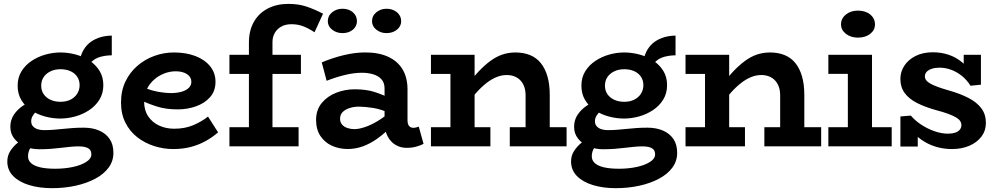

<svg xmlns="http://www.w3.org/2000/svg" viewBox="-20 -753 5141 988"><path d="M247.8 215.3Q182.6 215.3 130.4 199.5Q78.3 183.7 47.9 153Q17.6 122.3 17.6 77.8Q17.6 47.3 33.6 23Q49.6 -1.2 72.4 -19.4Q95.2 -37.6 115.3 -49.2L167.9 -21.9Q152.8 -14.7 138.5 5.3Q124.2 25.3 124.2 51.5Q124.2 72 139.8 86.3Q155.5 100.7 186.9 108Q218.3 115.3 264.3 115.3Q312.4 115.3 354.7 106.3Q397 97.3 423.5 80.4Q450.1 63.6 450.1 41.2Q450.1 18.5 433 9.4Q416 0.2 384.2 0.2Q363.2 0.2 341.1 2.5Q319 4.7 294.8 7.6Q270.5 10.5 242.7 12.8Q214.9 15 182.1 15Q141.6 15 107.8 0.6Q74 -13.9 53.6 -39.7Q33.2 -65.5 33.2 -100Q33.2 -135.4 51 -162.2Q68.8 -189 96.6 -208Q124.3 -227 153.9 -237.4L201.3 -203.2Q185.3 -195.6 171.5 -183.8Q157.6 -172 149.1 -158.3Q140.5 -144.5 140.5 -129.5Q140.5 -113.3 149.5 -103.2Q158.5 -93.2 173 -88.3Q187.6 -83.4 205.9 -83.4Q232.1 -83.4 255.9 -85.3Q279.7 -87.2 303.6 -89.7Q327.4 -92.2 353.6 -94.1Q379.9 -96 411.1 -96Q455.9 -96 490.3 -81.2Q524.7 -66.4 544.1 -38Q563.6 -9.7 563.6 33.5Q563.6 76.2 538.7 109.8Q513.8 143.4 469.9 166.7Q426 190.1 369 202.7Q312 215.3 247.8 215.3ZM290.4 -143Q250.5 -143 211.4 -153.6Q172.3 -164.2 140.5 -185.3Q108.7 -206.5 89.7 -238.3Q70.8 -270.2 70.8 -312Q70.8 -354.8 90.9 -386.8Q111 -418.8 143.7 -440.3Q176.4 -461.8 214.7 -472.4Q253.1 -483 290.4 -483Q330.7 -483 369.8 -472.4Q408.9 -461.8 440.9 -440.8Q472.8 -419.8 492.3 -388.3Q511.7 -356.8 511.7 -315Q511.7 -272.5 491.6 -240.1Q471.5 -207.7 438.7 -186.1Q406 -164.5 367 -153.7Q328.1 -143 290.4 -143ZM291.1 -229.2Q320.8 -229.2 342.8 -240.2Q364.9 -251.2 377.3 -270.9Q389.7 -290.5 389.7 -315Q389.7 -339.8 377.1 -358.4Q364.5 -377 342.3 -386.9Q320.2 -396.8 291.1 -396.8Q262.3 -396.8 239.8 -385.9Q217.2 -375 204.6 -356.3Q192 -337.5 192 -312Q192 -287.2 204.6 -268.6Q217.2 -250 239.7 -239.6Q262.1 -229.2 291.1 -229.2ZM430.9 -410.3 390.2 -442Q396.9 -475.4 411.9 -499.4Q426.9 -523.4 449 -538.8Q471.1 -554.1 498.1 -561.8Q525.2 -569.5 555.2 -569.8V-468.5Q513.9 -467.8 483.6 -456.1Q453.2 -444.4 430.9 -410.3Z M871.5 14Q821.2 14 773.1 -1.4Q725 -16.8 686.2 -47Q647.5 -77.3 625.1 -122.1Q602.7 -166.8 602.7 -225.4Q602.7 -286 625.5 -333.5Q648.2 -380.9 686.9 -414.3Q725.6 -447.7 774.2 -465.3Q822.8 -483 875 -483Q937.7 -483 985.8 -464.5Q1033.8 -446 1061.3 -412Q1088.9 -377.9 1088.9 -332.1Q1088.9 -284.5 1061 -253.1Q1033.1 -221.7 988.7 -205.9Q944.3 -190.1 894.2 -190.1Q833.5 -190.1 786.9 -205Q740.3 -219.9 694.9 -241.5L694.6 -313.4Q748.5 -289.1 789.1 -281.6Q829.6 -274 864.3 -274Q894.4 -274.8 916.8 -281.6Q939.1 -288.4 951.9 -301.3Q964.7 -314.2 964.7 -332.1Q964.7 -356.5 942.5 -371.3Q920.3 -386.1 884.2 -386.1Q853.9 -386.1 825.1 -374.9Q796.3 -363.7 772.9 -343.2Q749.6 -322.6 735.6 -294Q721.6 -265.5 721.6 -230Q721.6 -185.6 742.8 -154.2Q763.9 -122.7 799.2 -106.7Q834.4 -90.6 876.1 -90.6Q931.1 -90.6 974.1 -108.7Q1017.2 -126.8 1050.4 -153.2L1102.2 -71.9Q1073.3 -46.8 1038.4 -27.3Q1003.5 -7.8 962 3.1Q920.4 14 871.5 14Z M1260.9 -50.6V-533.7Q1260.9 -595.6 1286.3 -640.3Q1311.7 -685 1357.7 -709Q1403.7 -733 1464.3 -733Q1515.7 -733 1556.8 -719.3Q1597.9 -705.6 1642.4 -682.5L1598.5 -587Q1565.9 -608.3 1538.9 -618.3Q1511.8 -628.4 1479.6 -628.4Q1448.9 -628.4 1427.1 -616Q1405.4 -603.7 1393.7 -583.1Q1382.1 -562.5 1382.1 -536.7V-50.6ZM1160.6 0V-98.5H1516.5V0ZM1160.6 -372.5V-471H1528.5V-372.5Z M2072 7.8Q2041.1 7.8 2015.4 -7.4Q1989.7 -22.6 1974.3 -52.1Q1958.9 -81.6 1958.9 -123.8V-298Q1958.9 -327 1943.2 -344.7Q1927.6 -362.4 1901 -370.5Q1874.5 -378.6 1842.7 -378.6Q1803.1 -378.6 1756.5 -367.6Q1709.9 -356.5 1660.8 -337.3L1635.7 -431.9Q1692.5 -455.8 1750.1 -469.5Q1807.7 -483.2 1859.5 -483.2Q1930.1 -483.2 1978.8 -460.2Q2027.5 -437.2 2052.2 -394.9Q2077 -352.5 2077 -292.7V-134.6Q2077 -113.7 2085.3 -104.5Q2093.6 -95.3 2106.7 -95.3Q2115.4 -95.3 2122.7 -97.5Q2130 -99.7 2134.9 -101.4L2159.5 -12.8Q2147.7 -6.1 2124.6 0.8Q2101.5 7.8 2072 7.8ZM1769.2 13.8Q1725.8 13.8 1688.6 -2.8Q1651.4 -19.5 1628.9 -53.1Q1606.4 -86.8 1606.4 -137.4Q1607.2 -189.3 1636.5 -224Q1665.9 -258.8 1711.1 -276.2Q1756.4 -293.5 1805 -293.5Q1865.6 -293.5 1908.7 -279.3Q1951.9 -265.1 1996.8 -243.5V-165.8Q1944.1 -190.4 1902.2 -197.2Q1860.3 -204 1828.7 -204.2Q1802.8 -204.5 1780.3 -197.5Q1757.7 -190.5 1743.8 -177Q1729.9 -163.6 1729.9 -142Q1729.9 -124.1 1740.2 -112.1Q1750.5 -100 1767.6 -94.3Q1784.6 -88.5 1803.7 -88.5Q1825.6 -88.5 1856.3 -98.5Q1887.1 -108.4 1923.1 -129.9Q1959.2 -151.3 1996.8 -185.7L1994.5 -103.3Q1960 -67.1 1923 -40.7Q1886.1 -14.2 1847.9 -0.2Q1809.8 13.8 1769.2 13.8ZM1968.6 -582.6Q1939 -582.6 1916.7 -600.2Q1894.4 -617.8 1894.4 -644Q1894.4 -671.8 1916.7 -689.9Q1939 -708 1968.6 -708Q2000.8 -708 2022.6 -689.9Q2044.4 -671.8 2044.4 -644Q2044.4 -617.8 2022.6 -600.2Q2000.8 -582.6 1968.6 -582.6ZM1742.3 -582.6Q1711.9 -582.6 1689.3 -600.2Q1666.8 -617.8 1666.8 -644Q1666.8 -671.8 1689.3 -689.9Q1711.9 -708 1742.3 -708Q1774.8 -708 1795.8 -689.9Q1816.8 -671.8 1816.8 -644Q1816.8 -617.8 1795.8 -600.2Q1774.8 -582.6 1742.3 -582.6Z M2684.6 0V-262.4Q2684.6 -285.6 2678.3 -304.7Q2671.9 -323.9 2659.4 -337.8Q2646.8 -351.7 2628.7 -359.3Q2610.6 -366.9 2587 -366.9Q2561.4 -366.9 2535.5 -356.5Q2509.6 -346.2 2483.4 -325.8Q2457.1 -305.4 2430.9 -276.1Q2404.6 -246.8 2377.3 -208.9V-307.6Q2410.5 -350.7 2441.1 -383.3Q2471.8 -415.9 2501.9 -438.3Q2531.9 -460.8 2564 -471.9Q2596.1 -483 2632.3 -483Q2674.8 -483 2707.8 -469.4Q2740.7 -455.9 2763 -428.2Q2785.3 -400.6 2797.1 -359.7Q2808.9 -318.7 2808.9 -263.8V0ZM2197.6 0V-98.5H2503.5V0ZM2297.9 0V-471H2422.2V0ZM2197.6 -372.5V-471H2393.8V-372.5ZM2603.3 0V-98.5H2895.6V0Z M3148.8 215.3Q3083.6 215.3 3031.4 199.5Q2979.3 183.7 2948.9 153Q2918.6 122.3 2918.6 77.8Q2918.6 47.3 2934.6 23Q2950.6 -1.2 2973.4 -19.4Q2996.2 -37.6 3016.3 -49.2L3068.9 -21.9Q3053.8 -14.7 3039.5 5.3Q3025.2 25.3 3025.2 51.5Q3025.2 72 3040.8 86.3Q3056.5 100.7 3087.9 108Q3119.3 115.3 3165.3 115.3Q3213.4 115.3 3255.7 106.3Q3298 97.3 3324.5 80.4Q3351.1 63.6 3351.1 41.2Q3351.1 18.5 3334 9.4Q3317 0.2 3285.2 0.2Q3264.2 0.2 3242.1 2.5Q3220 4.7 3195.8 7.6Q3171.5 10.5 3143.7 12.8Q3115.9 15 3083.1 15Q3042.6 15 3008.8 0.6Q2975 -13.9 2954.6 -39.7Q2934.2 -65.5 2934.2 -100Q2934.2 -135.4 2952 -162.2Q2969.8 -189 2997.6 -208Q3025.3 -227 3054.9 -237.4L3102.3 -203.2Q3086.3 -195.6 3072.5 -183.8Q3058.6 -172 3050.1 -158.3Q3041.5 -144.5 3041.5 -129.5Q3041.5 -113.3 3050.5 -103.2Q3059.5 -93.2 3074 -88.3Q3088.6 -83.4 3106.9 -83.4Q3133.1 -83.4 3156.9 -85.3Q3180.7 -87.2 3204.6 -89.7Q3228.4 -92.2 3254.6 -94.1Q3280.9 -96 3312.1 -96Q3356.9 -96 3391.3 -81.2Q3425.7 -66.4 3445.1 -38Q3464.6 -9.7 3464.6 33.5Q3464.6 76.2 3439.7 109.8Q3414.8 143.4 3370.9 166.7Q3327 190.1 3270 202.7Q3213 215.3 3148.8 215.3ZM3191.4 -143Q3151.5 -143 3112.4 -153.6Q3073.3 -164.2 3041.5 -185.3Q3009.7 -206.5 2990.7 -238.3Q2971.8 -270.2 2971.8 -312Q2971.8 -354.8 2991.9 -386.8Q3012 -418.8 3044.7 -440.3Q3077.4 -461.8 3115.7 -472.4Q3154.1 -483 3191.4 -483Q3231.7 -483 3270.8 -472.4Q3309.9 -461.8 3341.9 -440.8Q3373.8 -419.8 3393.3 -388.3Q3412.7 -356.8 3412.7 -315Q3412.7 -272.5 3392.6 -240.1Q3372.5 -207.7 3339.7 -186.1Q3307 -164.5 3268 -153.7Q3229.1 -143 3191.4 -143ZM3192.1 -229.2Q3221.8 -229.2 3243.8 -240.2Q3265.9 -251.2 3278.3 -270.9Q3290.7 -290.5 3290.7 -315Q3290.7 -339.8 3278.1 -358.4Q3265.5 -377 3243.3 -386.9Q3221.2 -396.8 3192.1 -396.8Q3163.3 -396.8 3140.8 -385.9Q3118.2 -375 3105.6 -356.3Q3093 -337.5 3093 -312Q3093 -287.2 3105.6 -268.6Q3118.2 -250 3140.7 -239.6Q3163.1 -229.2 3192.1 -229.2ZM3331.9 -410.3 3291.2 -442Q3297.9 -475.4 3312.9 -499.4Q3327.9 -523.4 3350 -538.8Q3372.1 -554.1 3399.1 -561.8Q3426.2 -569.5 3456.2 -569.8V-468.5Q3414.9 -467.8 3384.6 -456.1Q3354.2 -444.4 3331.9 -410.3Z M3994.6 0V-262.4Q3994.6 -285.6 3988.3 -304.7Q3981.9 -323.9 3969.4 -337.8Q3956.8 -351.7 3938.7 -359.3Q3920.6 -366.9 3897 -366.9Q3871.4 -366.9 3845.5 -356.5Q3819.6 -346.2 3793.4 -325.8Q3767.1 -305.4 3740.9 -276.1Q3714.6 -246.8 3687.3 -208.9V-307.6Q3720.5 -350.7 3751.1 -383.3Q3781.8 -415.9 3811.9 -438.3Q3841.9 -460.8 3874 -471.9Q3906.1 -483 3942.3 -483Q3984.8 -483 4017.8 -469.4Q4050.7 -455.9 4073 -428.2Q4095.3 -400.6 4107.1 -359.7Q4118.9 -318.7 4118.9 -263.8V0ZM3507.6 0V-98.5H3813.5V0ZM3607.9 0V-471H3732.2V0ZM3507.6 -372.5V-471H3703.8V-372.5ZM3913.3 0V-98.5H4205.6V0Z M4342.9 -30.7V-471H4467.2V-30.7ZM4242.6 0V-98.5H4568.5V0ZM4242.6 -372.8V-471H4435V-372.8ZM4394.2 -559.4Q4358.4 -559.4 4333.1 -578.8Q4307.7 -598.3 4307.7 -627.4Q4307.7 -658.3 4333.1 -678.4Q4358.4 -698.4 4394.2 -698.4Q4433.6 -698.4 4458 -678.4Q4482.5 -658.3 4482.5 -627.4Q4482.5 -598.3 4458 -578.8Q4433.5 -559.4 4394.2 -559.4Z M4878.8 14Q4844.3 14 4811.8 6.4Q4779.4 -1.2 4750.3 -16.4Q4721.3 -31.5 4696.9 -53.6Q4672.5 -75.8 4654.5 -105L4702.6 -106.3V1H4613.4V-153.8L4667 -158.2Q4687.9 -133.1 4720.2 -111.7Q4752.4 -90.4 4788.5 -77.8Q4824.7 -65.2 4857 -65.2Q4879.3 -65.2 4894.8 -70.3Q4910.4 -75.4 4918.8 -85.5Q4927.2 -95.6 4927.2 -109.1Q4927.2 -120.7 4920.4 -130.8Q4913.7 -140.8 4898.6 -149.5Q4883.5 -158.2 4858.3 -167.5Q4833.2 -176.8 4795.8 -186.6Q4739.1 -202.5 4698.2 -223.4Q4657.3 -244.3 4635.3 -274.4Q4613.2 -304.6 4613.2 -346.6Q4613.2 -384.5 4634 -415.6Q4654.7 -446.7 4692.1 -465.3Q4729.6 -484 4780.4 -484Q4824.1 -484 4862.5 -470.9Q4900.8 -457.8 4931.7 -431.8Q4962.6 -405.8 4983.8 -366.7L4939.1 -364.9V-471H5027.7V-317.2L4974 -311.8Q4955.5 -341.6 4929.6 -362.5Q4903.6 -383.3 4874.2 -394.1Q4844.8 -404.8 4814.7 -404.8Q4792.8 -404.8 4775.6 -399.3Q4758.4 -393.9 4748.8 -383.8Q4739.3 -373.7 4739.3 -360.2Q4739.3 -348.8 4746.6 -339.5Q4753.8 -330.2 4769.1 -321.8Q4784.4 -313.4 4808.4 -304.8Q4832.3 -296.2 4865.3 -286.8Q4921.1 -270.9 4963.5 -249.1Q5005.9 -227.3 5029.6 -196.1Q5053.2 -165 5053.2 -120.3Q5053.2 -80.3 5030.2 -50Q5007.2 -19.6 4967.9 -2.8Q4928.5 14 4878.8 14Z"/></svg>

Font: BioRhyme ExtraBold
Style: Regular
Weight: 800
Designer: Aoife Mooney
Foundry: Aoife Mooney Type
Version: Version 1.600;gftools[0.9.33]